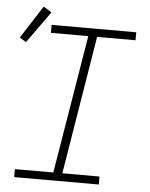

<svg xmlns="http://www.w3.org/2000/svg" viewBox="-56 -864 712 911"><g transform="rotate(5 300.0 -409.0)"><path d="M46 0V-38H229L338 -697H160V-735H563V-697H380L272 -38H449V0ZM46 -643 15 -662 115 -818 154 -794Z"/></g></svg>

Font: Iosevka SS04 XLt Ex
Style: Italic
Weight: 200
Width: 7
Italic angle: -9°
Monospace: yes
Designer: Belleve Invis
Foundry: Belleve Invis
Version: Version 19.0.0; ttfautohint (v1.8.4)